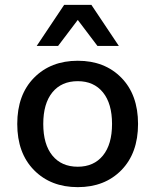

<svg xmlns="http://www.w3.org/2000/svg" viewBox="-20 -760 640 790"><path d="M469 -571H381L300 -678L219 -571H131L244 -740H356ZM120 -440Q189 -510 300 -510Q411 -510 479.5 -440Q548 -370 548 -250Q548 -130 479.5 -60Q411 10 300 10Q189 10 120 -60Q51 -130 51 -250Q51 -370 120 -440ZM300 -426Q233 -426 195.5 -380Q158 -334 158 -250Q158 -166 195.5 -120Q233 -74 300 -74Q366 -74 403.5 -120Q441 -166 441 -250Q441 -334 403.5 -380Q366 -426 300 -426Z"/></svg>

Font: Elaine Sans Medium
Style: Regular
Weight: 500
Designer: Wei Huang
Foundry: Wei Huang
Version: Version 2.001;PS 002.001;hotconv 1.0.88;makeotf.lib2.5.64775